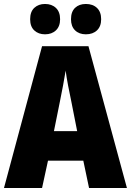

<svg xmlns="http://www.w3.org/2000/svg" viewBox="-20 -948 660 968"><path d="M429 0 400 -138H222L192 0H0L192 -715H426L620 0ZM340 -434Q332 -471 323.5 -515.5Q315 -560 311 -592Q306 -561 298 -517.5Q290 -474 282 -436L252 -287H369ZM132 -851Q132 -889 153 -908.5Q174 -928 207 -928Q241 -928 262 -908Q283 -888 283 -851Q283 -815 262 -795Q241 -775 207 -775Q174 -775 153 -794.5Q132 -814 132 -851ZM338 -851Q338 -889 358.5 -908.5Q379 -928 413 -928Q448 -928 469 -908Q490 -888 490 -851Q490 -815 469 -795Q448 -775 413 -775Q379 -775 358.5 -795Q338 -815 338 -851Z"/></svg>

Font: Noto Sans Tamil Condensed Black
Style: Regular
Weight: 900
Width: 3
Designer: Jelle Bosma - Monotype Design Team
Foundry: Monotype Imaging Inc.
Version: Version 2.004; ttfautohint (v1.8.4.7-5d5b)